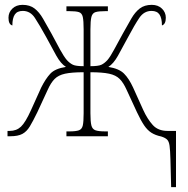

<svg xmlns="http://www.w3.org/2000/svg" viewBox="-20 -562 776 792"><path d="M683 95Q682 58 679.5 39.5Q677 21 669 13.5Q661 6 645 1Q621 -4 604.5 -14.5Q588 -25 574.5 -45Q561 -65 545 -99L502 -192Q489 -221 473.5 -236.5Q458 -252 430 -258Q402 -264 353 -264V-95Q353 -60 357 -44.5Q361 -29 374 -24.5Q387 -20 414 -20H425V0H254V-20H266Q293 -20 305.5 -24.5Q318 -29 321.5 -44.5Q325 -60 325 -95V-264Q276 -264 248.5 -258Q221 -252 205.5 -236.5Q190 -221 177 -192L134 -99Q116 -62 103 -40.5Q90 -19 72 -9.5Q54 0 23 0H11V-22H20Q48 -22 66.5 -39.5Q85 -57 108 -108L150 -201Q168 -237 187.5 -258Q207 -279 252 -286Q231 -299 212.5 -332Q194 -365 170 -410Q143 -459 124 -488Q105 -517 74 -517Q51 -517 41 -502Q31 -487 31 -457Q15 -461 15 -489Q15 -511 31 -526.5Q47 -542 73 -542Q103 -542 122.5 -527Q142 -512 157.5 -485Q173 -458 192 -424Q212 -386 228 -357Q244 -328 256 -314Q268 -301 280.5 -295Q293 -289 325 -289V-441Q325 -476 321.5 -492Q318 -508 305.5 -512Q293 -516 267 -516H254V-536H425V-516H414Q387 -516 374 -512Q361 -508 357 -492Q353 -476 353 -441V-289Q386 -289 398.5 -295Q411 -301 423 -314Q435 -328 450.5 -357Q466 -386 487 -424Q506 -458 521.5 -485Q537 -512 556.5 -527Q576 -542 606 -542Q632 -542 648 -526.5Q664 -511 664 -489Q664 -462 648 -457Q648 -487 638 -502Q628 -517 605 -517Q574 -517 554.5 -488Q535 -459 509 -410Q485 -365 466.5 -332Q448 -299 427 -286Q471 -279 491.5 -258.5Q512 -238 529 -201L571 -108Q588 -71 610 -46.5Q632 -22 671 -22H706V210H686Z"/></svg>

Font: Noto Serif Condensed Thin
Style: Regular
Weight: 100
Width: 3
Designer: Monotype Design Team
Foundry: Monotype Imaging Inc.
Version: Version 2.013; ttfautohint (v1.8.4.7-5d5b)